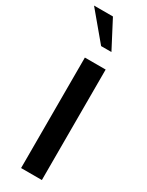

<svg xmlns="http://www.w3.org/2000/svg" viewBox="-252 -909 725 945"><g transform="rotate(30 110.5 -436.0)"><path d="M63.5 0V-627.9H181.6V0ZM104.5 -716.8 -25.4 -872.1H82L163.1 -716.8Z"/></g></svg>

Font: Padauk
Style: Bold
Weight: 700
Designer: Debbi Hosken, Becca Hirsbrunner Spalinger
Foundry: SIL International
Version: Version 5.003